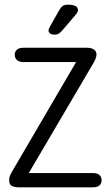

<svg xmlns="http://www.w3.org/2000/svg" viewBox="-20 -800 470 820"><path d="M305 -535 29 -63Q23 -52 21 -44.5Q19 -37 19 -31Q19 -12 30.5 -6Q42 0 59 0H377Q395 0 404.5 -8Q414 -16 414 -30Q414 -44 404.5 -52.5Q395 -61 377 -61H103L378 -529Q384 -539 387.5 -547.5Q391 -556 392 -564Q393 -580 382 -588Q371 -596 351 -596H80Q62 -596 52.5 -588Q43 -580 43 -566Q43 -552 52.5 -543.5Q62 -535 80 -535ZM313 -757Q313 -764 309 -769Q305 -774 296 -777Q287 -780 270 -780Q256 -780 248 -774.5Q240 -769 232 -755L192 -684Q187 -674 187 -670Q187 -663 193.5 -657.5Q200 -652 212 -652Q223 -652 229.5 -655.5Q236 -659 246 -670L304 -738Q313 -749 313 -757Z"/></svg>

Font: Beiruti
Style: Regular
Weight: 400
Version: Version 1.00